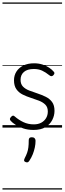

<svg xmlns="http://www.w3.org/2000/svg" viewBox="-20 -1030 521 1550"><path d="M251 19Q204 19 167.5 6.5Q131 -6 105 -23Q79 -40 66 -55Q59 -63 60 -70.5Q61 -78 70 -87Q78 -96 85 -96.5Q92 -97 100 -89Q131 -62 169 -44Q207 -26 253 -26Q288 -26 313 -39.5Q338 -53 352 -76.5Q366 -100 366 -130Q366 -165 346 -185Q326 -205 295 -217Q264 -229 229.5 -240Q195 -251 163.5 -266.5Q132 -282 112.5 -309.5Q93 -337 93 -382Q93 -421 112.5 -452Q132 -483 168.5 -501Q205 -519 255 -519Q292 -519 323 -509Q354 -499 377 -483.5Q400 -468 414 -451Q421 -444 419 -436.5Q417 -429 410 -422Q403 -415 395 -415Q387 -415 379 -422Q348 -447 319.5 -460Q291 -473 253 -473Q201 -473 173.5 -449.5Q146 -426 146 -386Q146 -351 165.5 -331Q185 -311 216.5 -299Q248 -287 283 -275.5Q318 -264 349.5 -248.5Q381 -233 400.5 -206.5Q420 -180 420 -135Q420 -97 402 -61.5Q384 -26 347 -3.5Q310 19 251 19ZM186 278Q176 274 174.5 267.5Q173 261 179 248Q192 223 199 203Q206 183 209 160Q212 137 212 102Q212 91 217.5 84.5Q223 78 237 78Q252 78 259.5 86Q267 94 267 106Q267 133 261 161Q255 189 244.5 215.5Q234 242 218 266Q212 276 205 279.5Q198 283 186 278ZM0 490H481V500H0ZM0 -20H481V0H0ZM0 -505H481V-500H0ZM0 -1010H481V-1000H0Z"/></svg>

Font: Playwrite NG Modern Guides
Style: Regular
Weight: 400
Designer: Veronika Burian, José Scaglione
Foundry: TypeTogether
Version: Version 1.003